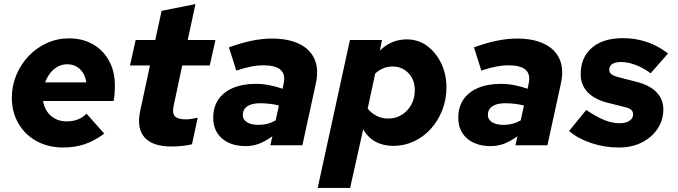

<svg xmlns="http://www.w3.org/2000/svg" viewBox="-20 -712 3323 941"><path d="M290 11Q217 11 160 -20Q103 -51 70.5 -106.5Q38 -162 38 -233Q38 -292 60 -344.5Q82 -397 120.5 -437.5Q159 -478 210 -501Q261 -524 318 -524Q385 -524 435.5 -495Q486 -466 514.5 -414Q543 -362 543 -293Q543 -270 541.5 -251.5Q540 -233 537 -217H191Q196 -187 211.5 -164.5Q227 -142 251.5 -129.5Q276 -117 307 -117Q336 -117 361 -126.5Q386 -136 404 -155L491 -57Q442 -21 394 -5Q346 11 290 11ZM201 -308H403Q399 -336 386.5 -355.5Q374 -375 354.5 -386Q335 -397 309 -397Q285 -397 264 -386Q243 -375 227 -355Q211 -335 201 -308Z M820 6Q728 6 688.5 -38.5Q649 -83 667 -168L715 -391H617L645 -516H741L772 -659L938 -692L900 -516H1036L1008 -391H873L831 -193Q823 -158 837 -142.5Q851 -127 890 -127Q902 -127 913 -128.5Q924 -130 949 -135L921 -5Q902 0 874.5 3Q847 6 820 6Z M1184 4Q1111 4 1068 -33.5Q1025 -71 1025 -135Q1025 -187 1050 -224Q1075 -261 1122 -281Q1169 -301 1234 -301Q1267 -301 1300.5 -294.5Q1334 -288 1365 -277L1370 -302Q1380 -348 1355 -370Q1330 -392 1269 -392Q1243 -392 1211.5 -386Q1180 -380 1138 -366L1102 -480Q1163 -502 1214.5 -512.5Q1266 -523 1312 -523Q1394 -523 1447.5 -496.5Q1501 -470 1522 -421Q1543 -372 1528 -303L1462 0H1305L1315 -44Q1278 -18 1248 -7Q1218 4 1184 4ZM1248 -100Q1271 -100 1291.5 -105.5Q1312 -111 1331 -122L1347 -195Q1328 -200 1304 -203Q1280 -206 1255 -206Q1214 -206 1192 -191Q1170 -176 1170 -148Q1170 -126 1190.5 -113Q1211 -100 1248 -100Z M1537 209 1695 -516H1852L1842 -464Q1897 -519 1974 -519Q2029 -519 2072.5 -487.5Q2116 -456 2142 -402.5Q2168 -349 2168 -283Q2168 -224 2147.5 -172Q2127 -120 2091.5 -80.5Q2056 -41 2008.5 -19Q1961 3 1907 3Q1858 3 1820.5 -17.5Q1783 -38 1760 -78L1696 209ZM1904 -386Q1857 -386 1819 -352L1782 -180Q1799 -158 1825 -144.5Q1851 -131 1882 -131Q1920 -131 1949.5 -149.5Q1979 -168 1996 -199.5Q2013 -231 2013 -270Q2013 -321 1982 -353.5Q1951 -386 1904 -386Z M2385 4Q2312 4 2269 -33.5Q2226 -71 2226 -135Q2226 -187 2251 -224Q2276 -261 2323 -281Q2370 -301 2435 -301Q2468 -301 2501.5 -294.5Q2535 -288 2566 -277L2571 -302Q2581 -348 2556 -370Q2531 -392 2470 -392Q2444 -392 2412.5 -386Q2381 -380 2339 -366L2303 -480Q2364 -502 2415.5 -512.5Q2467 -523 2513 -523Q2595 -523 2648.5 -496.5Q2702 -470 2723 -421Q2744 -372 2729 -303L2663 0H2506L2516 -44Q2479 -18 2449 -7Q2419 4 2385 4ZM2449 -100Q2472 -100 2492.5 -105.5Q2513 -111 2532 -122L2548 -195Q2529 -200 2505 -203Q2481 -206 2456 -206Q2415 -206 2393 -191Q2371 -176 2371 -148Q2371 -126 2391.5 -113Q2412 -100 2449 -100Z M3014 11Q2942 11 2877 -11Q2812 -33 2769 -70L2853 -173Q2906 -138 2943.5 -123Q2981 -108 3018 -108Q3047 -108 3065 -120Q3083 -132 3083 -151Q3083 -165 3073.5 -173.5Q3064 -182 3043 -187L2948 -211Q2889 -228 2857.5 -263Q2826 -298 2826 -348Q2826 -431 2881 -478Q2936 -525 3033 -525Q3095 -525 3151 -506Q3207 -487 3254 -450L3169 -353Q3132 -380 3094.5 -394Q3057 -408 3024 -408Q2996 -408 2981 -398.5Q2966 -389 2966 -371Q2966 -357 2975.5 -349Q2985 -341 3010 -334L3103 -310Q3165 -294 3198 -259.5Q3231 -225 3231 -176Q3231 -123 3202.5 -80.5Q3174 -38 3125 -13.5Q3076 11 3014 11Z"/></svg>

Font: Red Hat Text VF
Style: Italic
Weight: 300
Italic angle: -12°
Designer: Pentagram, MCKL
Foundry: Pentagram, MCKL
Version: Version 1.023